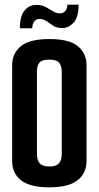

<svg xmlns="http://www.w3.org/2000/svg" viewBox="-20 -795 422 821"><path d="M191 6Q108 6 70 -24Q32 -54 32 -106V-517Q32 -566 68.5 -597Q105 -628 191 -628Q277 -628 313.5 -597Q350 -566 350 -517V-106Q350 -55 312 -24.5Q274 6 191 6ZM191 -83Q220 -83 232 -96.5Q244 -110 244 -135V-489Q244 -513 233 -526.5Q222 -540 190 -540Q159 -540 148.5 -527Q138 -514 138 -490V-135Q138 -110 150 -96.5Q162 -83 191 -83ZM65 -674Q65 -725 84.5 -749.5Q104 -774 136 -774Q159 -774 175.5 -765Q192 -756 206.5 -747Q221 -738 236 -738Q251 -738 259.5 -748.5Q268 -759 268 -775H316Q316 -721 294.5 -698Q273 -675 246 -675Q223 -675 207.5 -685Q192 -695 179 -704.5Q166 -714 148 -714Q136 -714 127 -703.5Q118 -693 118 -674Z"/></svg>

Font: Smooch Sans Thin
Style: Bold
Weight: 700
Version: Version 1.010